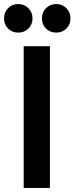

<svg xmlns="http://www.w3.org/2000/svg" viewBox="-34 -928 368 948"><path d="M83 0V-700H212.5V0ZM244 -767Q213 -767 193 -787Q173 -807 173 -837Q173 -867 193 -887.5Q213 -908 244 -908Q273.5 -908 293.8 -887.5Q314 -867 314 -837Q314 -807 293.8 -787Q273.5 -767 244 -767ZM56 -767Q25.5 -767 5.8 -787Q-14 -807 -14 -837Q-14 -867 5.8 -887.5Q25.5 -908 56 -908Q86 -908 106.2 -887.5Q126.5 -867 126.5 -837Q126.5 -807 106.2 -787Q86 -767 56 -767Z"/></svg>

Font: Overpass
Style: Bold
Weight: 700
Designer: Delve Withrington, Dave Bailey, Thomas Jockin
Foundry: Delve Fonts LLC
Version: Version 4.000; ttfautohint (v1.8.3)